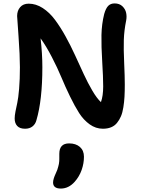

<svg xmlns="http://www.w3.org/2000/svg" viewBox="-20 -698 822 1111"><path d="M125 46.9Q94.7 46.9 79.8 31Q64.9 15.1 64.9 -12.2Q64.9 -28.8 69.6 -53.2Q74.2 -77.6 80.1 -103.5Q85.9 -129.4 90.6 -184.1Q95.2 -238.8 95.2 -309.1Q95.2 -377 87.2 -487.8Q79.1 -598.6 79.1 -605Q79.1 -636.2 96.7 -656.5Q114.3 -676.8 146 -676.8Q188 -676.8 227.3 -651.4Q266.6 -626 298.3 -583.3Q330.1 -540.5 359.1 -488Q388.2 -435.5 414.6 -377.9Q440.9 -320.3 464.6 -269Q488.3 -217.8 514.4 -173.3Q540.5 -128.9 564 -106.9Q577.1 -142.6 577.1 -198.2Q577.1 -250 571.5 -340.6Q565.9 -431.2 567.1 -495.1Q568.4 -559.1 583 -617.2Q592.3 -649.9 606.2 -664.1Q620.1 -678.2 643.1 -678.2Q671.4 -678.2 688.5 -661.6Q705.6 -645 710 -623.3Q714.4 -601.6 710 -579.1Q698.2 -521 696.5 -467.3Q694.8 -413.6 698.5 -334.2Q702.1 -254.9 702.1 -209Q702.1 -168.9 700.4 -138.4Q698.7 -107.9 693.8 -77.1Q689 -46.4 679.9 -25.1Q670.9 -3.9 657 13.2Q643.1 30.3 622.6 38.6Q602.1 46.9 575.2 46.9Q534.2 46.9 498.8 21.5Q463.4 -3.9 438 -43.7Q412.6 -83.5 385.3 -139.6Q357.9 -195.8 335.2 -250.5Q312.5 -305.2 280 -367.9Q247.6 -430.7 214.8 -476.1Q225.1 -387.2 225.1 -309.1Q225.1 -119.1 190.9 -2.9Q185.1 20 168.2 33.4Q151.4 46.9 125 46.9ZM287.1 357.9Q287.1 338.4 303.2 304.2Q308.1 293.9 311.5 284.7Q314.9 275.4 317.1 265.9Q319.3 256.3 320.8 250.5Q322.3 244.6 322.8 234.1Q323.2 223.6 323.2 220.7Q323.2 217.8 323.2 205.6Q323.2 193.4 323.2 191.9Q323.2 131.8 379.9 131.8Q418.9 131.8 442.4 152.3Q465.8 172.9 465.8 209Q465.8 247.6 452.4 285.6Q439 323.7 412.1 354Q377 393.1 332 393.1Q287.1 393.1 287.1 357.9Z"/></svg>

Font: Shantell Sans Bouncy
Style: Regular
Weight: 600
Designer: Stephen Nixon, Anya Danilova, Shantell Martin
Foundry: Arrow Type
Version: Version 1.006;[9816181b4]